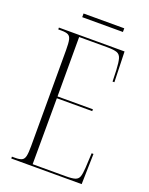

<svg xmlns="http://www.w3.org/2000/svg" viewBox="-153 -904 765 984"><g transform="rotate(20 229.5 -412.5)"><path d="M34 0V-10H52Q76 -10 88 -16Q100 -22 104 -40Q108 -58 108 -95V-618Q108 -656 104 -674Q100 -692 88 -698Q76 -704 52 -704H34V-714H392L397 -548H387L385 -610Q383 -652 377 -672Q371 -692 354 -698Q337 -704 301 -704H148V-380H341V-370H148L147 -10H328Q363 -10 379 -15.5Q395 -21 400.5 -37Q406 -53 408 -86L412 -166H422L418 0ZM128 -805V-825H350V-805Z"/></g></svg>

Font: Noto Serif Display ExtraCondensed ExtraLight
Style: Regular
Weight: 200
Width: 2
Designer: Monotype Design Team
Foundry: Monotype Imaging Inc.
Version: Version 2.009